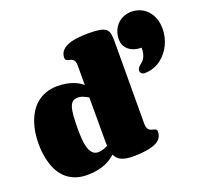

<svg xmlns="http://www.w3.org/2000/svg" viewBox="-158 -1148 1437 1349"><g transform="rotate(-20 560.5 -473.5)"><path d="M771 -188Q771 -168 776.4 -156.7Q781.7 -145.5 789.6 -139.9Q797.4 -134.3 806.9 -132.1Q816.4 -129.9 824.2 -127.4Q832 -125 837.4 -120.4Q842.8 -115.7 842.8 -105Q842.8 -49.3 785.2 -24.7Q727.5 0 618.7 0Q589.4 0 567.4 -4.4Q545.4 -8.8 529.5 -16.8Q513.7 -24.9 503.4 -36.4Q493.2 -47.9 486.8 -62Q474.1 -50.3 455.8 -37.1Q437.5 -23.9 411.4 -12.9Q385.3 -2 351.3 5.1Q317.4 12.2 273.9 12.2Q224.6 12.2 186.8 -1.5Q148.9 -15.1 121.3 -38.8Q93.8 -62.5 75.2 -94.2Q56.6 -126 45.4 -162.1Q34.2 -198.2 29.5 -236.8Q24.9 -275.4 24.9 -313Q24.9 -351.6 30.5 -391.1Q36.1 -430.7 49.1 -467.8Q62 -504.9 82.3 -537.6Q102.5 -570.3 131.6 -594.5Q160.6 -618.7 199.5 -632.8Q238.3 -647 287.6 -647Q322.3 -647 350.6 -641.8Q378.9 -636.7 401.6 -628.4Q424.3 -620.1 441.7 -609.4Q459 -598.6 471.7 -587.9V-734.9Q471.7 -754.9 466.6 -765.4Q461.4 -775.9 453.4 -781.5Q445.3 -787.1 436.3 -789.1Q427.2 -791 419.2 -793.5Q411.1 -795.9 406 -800.5Q400.9 -805.2 400.9 -815.9Q400.9 -843.8 415.3 -863.5Q429.7 -883.3 457.5 -896.2Q485.4 -909.2 525.9 -915Q566.4 -920.9 618.7 -920.9Q671.4 -920.9 701.9 -915.5Q732.4 -910.2 748.3 -897.2Q764.2 -884.3 768.6 -862.3Q772.9 -840.3 772.9 -807.1ZM400.9 -111.8Q420.4 -111.8 439.5 -118.7Q458.5 -125.5 472.7 -133.8Q471.7 -146.5 471.7 -159.4Q471.7 -172.4 471.7 -186V-495.1Q455.1 -504.9 435.1 -513.4Q415 -522 394 -522Q371.6 -522 357.2 -511.7Q342.8 -501.5 334.5 -477.3Q326.2 -453.1 323 -412.4Q319.8 -371.6 319.8 -311Q319.8 -274.4 322.3 -238.8Q324.7 -203.1 333 -175Q341.3 -147 357.4 -129.4Q373.5 -111.8 400.9 -111.8ZM936.5 -698.2Q903.3 -698.2 878.7 -707.3Q854 -716.3 837.9 -731.2Q821.8 -746.1 813.7 -765.1Q805.7 -784.2 805.7 -804.2Q805.7 -842.8 818.4 -872.1Q831.1 -901.4 851.8 -920.9Q872.6 -940.4 899.4 -950.4Q926.3 -960.4 954.6 -960.4Q985.4 -960.4 1015.1 -949Q1044.9 -937.5 1068.4 -914.1Q1091.8 -890.6 1106.2 -855.2Q1120.6 -819.8 1120.6 -772.5Q1120.6 -743.2 1113.8 -713.4Q1106.9 -683.6 1093.8 -656Q1080.6 -628.4 1061 -604Q1041.5 -579.6 1016.6 -561.5Q991.7 -543.5 961.2 -533Q930.7 -522.5 895.5 -522.5Q882.8 -522.5 873.8 -530.5Q864.7 -538.6 864.7 -549.3Q864.7 -562.5 870.1 -570.3Q875.5 -578.1 883.3 -585Q891.1 -591.8 900.6 -599.6Q910.2 -607.4 918 -619.6Q925.8 -631.8 931.2 -650.4Q936.5 -668.9 936.5 -698.2Z"/></g></svg>

Font: Corben
Style: Bold
Weight: 700
Designer: vernon adams
Foundry: vernon adams
Version: Version 1.101; ttfautohint (v1.6)